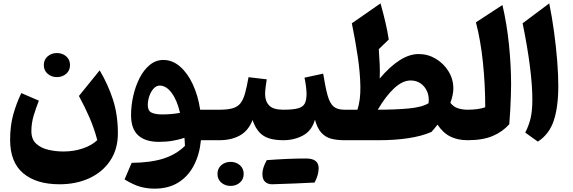

<svg xmlns="http://www.w3.org/2000/svg" viewBox="-20 -831 3395 1138"><path d="M556.6 -0.5Q538.6 -68.8 511.5 -131.8Q484.4 -194.8 447.8 -262.2L570.8 -414.1Q619.6 -332 649.2 -241.7Q678.7 -151.4 678.7 -41Q678.7 53.2 633.3 121.1Q587.9 189 509.8 225.1Q431.6 261.2 333 261.2Q195.3 261.2 117.7 196Q40 130.9 40 -2.4Q40 -85.9 58.6 -152.3Q77.1 -218.8 106.4 -279.3L210.4 -234.4Q193.8 -192.9 179.9 -147Q166 -101.1 166 -53.7Q166 -5.4 194.6 20.8Q223.1 46.9 267.1 56.9Q311 66.9 356 66.9Q418 66.9 470.9 48.8Q523.9 30.8 556.6 -0.5ZM239.7 -445.3Q239.7 -477.5 262.5 -497.1Q285.2 -516.6 317.4 -516.6Q349.6 -516.6 372.3 -497.1Q395 -477.5 395 -445.3Q395 -413.1 372.3 -393.6Q349.6 -374 317.4 -374Q285.2 -374 262.5 -393.6Q239.7 -413.1 239.7 -445.3Z M948.2 -475.6Q1002 -475.6 1046.9 -436.8Q1091.8 -397.9 1122.8 -331.3Q1153.8 -264.6 1166.5 -180.7H1220.7V0H1170.9Q1163.1 83.5 1129.6 148.4Q1096.2 213.4 1037.8 250.2Q979.5 287.1 896 287.1Q851.1 287.1 811 275.9Q771 264.6 718.3 232.4L760.3 134.3Q875 132.8 949.7 108.6Q1024.4 84.5 1076.2 33.7Q1075.7 21.5 1075 10Q1074.2 -1.5 1073.2 -14.2Q1042 -3.4 1003.9 3.2Q965.8 9.8 922.4 9.8Q841.3 9.8 799.1 -28.8Q756.8 -67.4 756.8 -147.9Q756.8 -205.6 770 -263.4Q783.2 -321.3 807.9 -369.4Q832.5 -417.5 868.2 -446.5Q903.8 -475.6 948.2 -475.6ZM926.8 -323.7Q906.7 -323.7 890.6 -306.2Q874.5 -288.6 865.2 -262Q856 -235.4 856 -208Q856 -174.8 877.9 -163.8Q899.9 -152.8 941.4 -152.8Q996.6 -152.8 1046.9 -162.1Q1030.3 -235.4 998 -279.5Q965.8 -323.7 926.8 -323.7Z M1269 199.7Q1269 167.5 1291.7 147.9Q1314.5 128.4 1346.7 128.4Q1378.9 128.4 1401.6 147.9Q1424.3 167.5 1424.3 199.7Q1424.3 231.9 1401.6 251.5Q1378.9 271 1346.7 271Q1314.5 271 1291.7 251.5Q1269 231.9 1269 199.7ZM1186.5 0Q1176.3 0 1171.1 -8.1Q1166 -16.1 1166 -37.6V-143.1Q1166 -164.6 1171.1 -172.6Q1176.3 -180.7 1186.5 -180.7H1281.7Q1330.1 -180.7 1359.6 -189.5Q1389.2 -198.2 1405.8 -219.7Q1422.4 -241.2 1432.6 -278.6Q1442.9 -315.9 1453.1 -373.5L1561 -360.8Q1557.1 -336.4 1554.2 -314Q1551.3 -291.5 1551.3 -272.9Q1551.3 -231.4 1575.2 -206.1Q1599.1 -180.7 1658.7 -180.7H1659.2V0H1658.7Q1580.6 0 1539.6 -27.8Q1498.5 -55.7 1477.1 -119.6Q1452.1 -55.7 1401.4 -27.8Q1350.6 0 1281.7 0Z M1659.2 0Q1648.9 0 1643.8 -8.1Q1638.7 -16.1 1638.7 -37.6V-143.1Q1638.7 -164.6 1643.8 -172.6Q1648.9 -180.7 1659.2 -180.7Q1717.8 -180.7 1747.3 -189.2Q1776.9 -197.8 1786.9 -218.5Q1796.9 -239.3 1796.9 -275.4Q1796.9 -293.9 1793 -323.2Q1789.1 -352.5 1784.7 -370.6L1895.5 -394.5Q1908.7 -312.5 1921.6 -265.9Q1934.6 -219.2 1956.8 -200Q1979 -180.7 2020.5 -180.7H2021V0H2020.5Q1976.6 0 1942.6 -9Q1908.7 -18.1 1884.8 -44.2Q1860.8 -70.3 1846.7 -121.6Q1828.1 -56.2 1776.1 -28.1Q1724.1 0 1659.2 0ZM1844.7 251Q1822.3 252.4 1731.4 256.3Q1640.6 260.3 1591.8 261.2Q1567.4 261.2 1551.3 246.6Q1535.2 231.9 1535.2 198.7Q1535.2 165.5 1561 118.2Q1690.4 108.4 1793.9 108.4Q1868.7 108.4 1868.7 165.5Q1868.7 205.6 1844.7 251Z M2461.4 -510.7Q2516.1 -510.7 2563 -482.7Q2609.9 -454.6 2638.4 -408.2Q2667 -361.8 2667 -306.6Q2667 -269 2649.4 -221.7Q2668.9 -196.8 2695.6 -188.7Q2722.2 -180.7 2752 -180.7H2752.4V0H2752Q2692.9 0 2649.2 -21.7Q2605.5 -43.5 2573.2 -92.3Q2557.1 -71.3 2537.1 -48.8Q2477.5 -23.4 2398.7 -11.7Q2319.8 0 2229 0H2021Q2010.7 0 2005.6 -8.1Q2000.5 -16.1 2000.5 -37.6V-143.1Q2000.5 -164.6 2005.6 -172.6Q2010.7 -180.7 2021 -180.7H2098.6Q2117.2 -237.8 2116 -318.1Q2114.7 -398.4 2100.6 -494.4Q2086.4 -590.3 2065.4 -692.9L2235.4 -811Q2253.9 -744.6 2265.1 -696Q2276.4 -647.5 2284.2 -596.7L2225.1 -539.6Q2228.5 -494.1 2230.5 -449.2Q2232.4 -404.3 2230.5 -365.7Q2291 -437 2348.9 -473.9Q2406.7 -510.7 2461.4 -510.7ZM2414.1 -354Q2365.7 -354 2315.7 -307.4Q2265.6 -260.7 2219.2 -180.7Q2321.8 -180.7 2401.4 -188Q2481 -195.3 2520 -219.2Q2524.9 -257.3 2512 -287.8Q2499 -318.4 2473.6 -336.2Q2448.2 -354 2414.1 -354Z M2958 -801.3Q2983.9 -690.9 2996.6 -567.6Q3009.3 -444.3 3009.3 -327.6Q3009.3 -298.8 3007.8 -259Q3006.3 -219.2 3004.2 -176.3Q3002 -133.3 2998.5 -94.7Q2959.5 -50.3 2900.4 -25.1Q2841.3 0 2752.4 0Q2742.2 0 2737.1 -8.1Q2731.9 -16.1 2731.9 -37.6V-143.1Q2731.9 -164.6 2737.1 -172.6Q2742.2 -180.7 2752.4 -180.7Q2780.3 -180.7 2807.4 -184.1Q2834.5 -187.5 2856 -195.3Q2856 -330.6 2842.3 -461.7Q2828.6 -592.8 2800.8 -698.7Z M3235.4 -811Q3252 -730 3263.9 -642.1Q3275.9 -554.2 3282.5 -471.2Q3289.1 -388.2 3289.1 -321.8Q3289.1 -197.3 3262.2 -116.2Q3235.4 -35.2 3168 8.3L3093.3 -44.9Q3114.3 -86.4 3124.8 -129.9Q3135.3 -173.3 3135.3 -241.7Q3135.3 -324.2 3120.8 -438.5Q3106.4 -552.7 3077.6 -692.9Z"/></svg>

Font: Pinar DS4-Bold
Style: Regular
Weight: 700
Designer: Amin Abedi
Version: Version 2.000